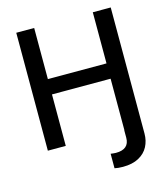

<svg xmlns="http://www.w3.org/2000/svg" viewBox="-130 -808 971 1112"><g transform="rotate(-15 355.5 -252.0)"><path d="M531.2 0V-308.6H179.7V0H72.3V-707H179.7V-400.4H531.2V-707H638.7V48.8Q638.7 91.8 620.4 126.7Q602.1 161.6 564 182.4Q525.9 203.1 468.8 203.1Q454.6 203.1 440.7 201.7Q426.8 200.2 418.9 198.2V111.3Q426.3 112.3 435.3 113.3Q444.3 114.3 450.2 114.3Q530.3 114.3 530.3 44.9V0Z"/></g></svg>

Font: Pretendard JP Medium
Style: Regular
Weight: 500
Designer: Base glyphs from Inter by Rasmus Andersson; Hangeul glyphs from Noto Sans CJK(Source Han Sans) by Jang Soo-young and Kan
Foundry: Kil Hyung-jin
Version: Version 1.309